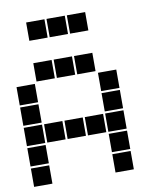

<svg xmlns="http://www.w3.org/2000/svg" viewBox="-87 -864 774 929"><g transform="rotate(-10 300.0 -400.0)"><path d="M106 -795Q105 -795 105 -795Q105 -795 105 -794V-706Q105 -705 105 -705Q105 -705 106 -705H194Q195 -705 195 -705Q195 -705 195 -706V-794Q195 -795 195 -795Q195 -795 194 -795ZM206 -795Q205 -795 205 -795Q205 -795 205 -794V-706Q205 -705 205 -705Q205 -705 206 -705H294Q295 -705 295 -705Q295 -705 295 -706V-794Q295 -795 295 -795Q295 -795 294 -795ZM306 -795Q305 -795 305 -795Q305 -795 305 -794V-706Q305 -705 305 -705Q305 -705 306 -705H394Q395 -705 395 -705Q395 -705 395 -706V-794Q395 -795 395 -795Q395 -795 394 -795ZM106 -595Q105 -595 105 -595Q105 -595 105 -594V-506Q105 -505 105 -505Q105 -505 106 -505H194Q195 -505 195 -505Q195 -505 195 -506V-594Q195 -595 195 -595Q195 -595 194 -595ZM206 -595Q205 -595 205 -595Q205 -595 205 -594V-506Q205 -505 205 -505Q205 -505 206 -505H294Q295 -505 295 -505Q295 -505 295 -506V-594Q295 -595 295 -595Q295 -595 294 -595ZM306 -595Q305 -595 305 -595Q305 -595 305 -594V-506Q305 -505 305 -505Q305 -505 306 -505H394Q395 -505 395 -505Q395 -505 395 -506V-594Q395 -595 395 -595Q395 -595 394 -595ZM6 -495Q5 -495 5 -495Q5 -495 5 -494V-406Q5 -405 5 -405Q5 -405 6 -405H94Q95 -405 95 -405Q95 -405 95 -406V-494Q95 -495 95 -495Q95 -495 94 -495ZM406 -495Q405 -495 405 -495Q405 -495 405 -494V-406Q405 -405 405 -405Q405 -405 406 -405H494Q495 -405 495 -405Q495 -405 495 -406V-494Q495 -495 495 -495Q495 -495 494 -495ZM6 -395Q5 -395 5 -395Q5 -395 5 -394V-306Q5 -305 5 -305Q5 -305 6 -305H94Q95 -305 95 -305Q95 -305 95 -306V-394Q95 -395 95 -395Q95 -395 94 -395ZM406 -395Q405 -395 405 -395Q405 -395 405 -394V-306Q405 -305 405 -305Q405 -305 406 -305H494Q495 -305 495 -305Q495 -305 495 -306V-394Q495 -395 495 -395Q495 -395 494 -395ZM6 -295Q5 -295 5 -295Q5 -295 5 -294V-206Q5 -205 5 -205Q5 -205 6 -205H94Q95 -205 95 -205Q95 -205 95 -206V-294Q95 -295 95 -295Q95 -295 94 -295ZM106 -295Q105 -295 105 -295Q105 -295 105 -294V-206Q105 -205 105 -205Q105 -205 106 -205H194Q195 -205 195 -205Q195 -205 195 -206V-294Q195 -295 195 -295Q195 -295 194 -295ZM206 -295Q205 -295 205 -295Q205 -295 205 -294V-206Q205 -205 205 -205Q205 -205 206 -205H294Q295 -205 295 -205Q295 -205 295 -206V-294Q295 -295 295 -295Q295 -295 294 -295ZM306 -295Q305 -295 305 -295Q305 -295 305 -294V-206Q305 -205 305 -205Q305 -205 306 -205H394Q395 -205 395 -205Q395 -205 395 -206V-294Q395 -295 395 -295Q395 -295 394 -295ZM406 -295Q405 -295 405 -295Q405 -295 405 -294V-206Q405 -205 405 -205Q405 -205 406 -205H494Q495 -205 495 -205Q495 -205 495 -206V-294Q495 -295 495 -295Q495 -295 494 -295ZM6 -195Q5 -195 5 -195Q5 -195 5 -194V-106Q5 -105 5 -105Q5 -105 6 -105H94Q95 -105 95 -105Q95 -105 95 -106V-194Q95 -195 95 -195Q95 -195 94 -195ZM406 -195Q405 -195 405 -195Q405 -195 405 -194V-106Q405 -105 405 -105Q405 -105 406 -105H494Q495 -105 495 -105Q495 -105 495 -106V-194Q495 -195 495 -195Q495 -195 494 -195ZM6 -95Q5 -95 5 -95Q5 -95 5 -94V-6Q5 -5 5 -5Q5 -5 6 -5H94Q95 -5 95 -5Q95 -5 95 -6V-94Q95 -95 95 -95Q95 -95 94 -95ZM406 -95Q405 -95 405 -95Q405 -95 405 -94V-6Q405 -5 405 -5Q405 -5 406 -5H494Q495 -5 495 -5Q495 -5 495 -6V-94Q495 -95 495 -95Q495 -95 494 -95Z"/></g></svg>

Font: Doto Black
Style: Regular
Weight: 900
Version: Version 1.000